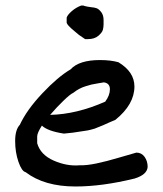

<svg xmlns="http://www.w3.org/2000/svg" viewBox="-20 -630 591 697"><path d="M267 -503Q262 -507 252 -515.5Q242 -524 238 -527.5Q234 -531 229 -536.5Q224 -542 222 -547V-566Q225 -576 240.5 -589.5Q256 -603 275 -610H282L288 -608Q295 -606 297 -606L310 -604Q323 -603 331 -600Q339 -597 347.5 -586Q356 -575 356 -557V-542Q356 -532 353.5 -522Q351 -512 337 -500Q323 -488 299 -488H289ZM52 -177Q77 -231 133.5 -291Q190 -351 236 -378Q267 -412 343 -412Q382 -412 410 -404Q468 -369 468 -316Q468 -251 399 -195Q391 -192 374.5 -184.5Q358 -177 354.5 -175.5Q351 -174 338.5 -169Q326 -164 323.5 -163Q321 -162 309 -159Q297 -156 291.5 -155.5Q286 -155 271.5 -152.5Q257 -150 245 -148.5Q233 -147 212 -145Q153 -154 132 -174Q115 -147 115 -135V-110Q127 -68 175 -47Q223 -26 269 -30Q293 -29 329.5 -36.5Q366 -44 414.5 -58.5Q463 -73 475 -76Q494 -76 505 -60.5Q516 -45 516 -24Q514 4 469 18Q351 47 254 47Q141 47 73 -5Q59 -8 47 -42.5Q35 -77 35 -118Q35 -159 52 -177ZM162 -213Q258 -215 362 -261Q379 -284 379 -306Q379 -328 357 -331Q352 -330 336 -327.5Q320 -325 312 -323Q304 -321 291 -317Q278 -313 267 -307Q256 -301 246 -293Q236 -289 211 -265Q186 -241 162 -213Z"/></svg>

Font: Excalifont
Style: Regular
Weight: 400
Designer: Your Own Font Foundry (Virgil); Ján Filípek / DizajnDesign (Excalifont, modifications)
Foundry: Your Own Font Foundry (Virgil); Ján Filípek / DizajnDesign (Excalifont, modifications)
Version: Version 1.000;Glyphs 3.2 (3227)